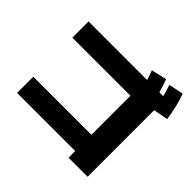

<svg xmlns="http://www.w3.org/2000/svg" viewBox="-212 -1100 1425 1425"><g transform="rotate(45 500.0 -387.5)"><path d="M680 10H70V-160H680V-570H70V-740H685Q676 -771 659 -816L780 -844Q800 -791 813 -740H854Q844 -784 827 -831L943 -855Q978 -761 995 -640L880 -619V80H680Z"/></g></svg>

Font: Enso Black
Style: Regular
Weight: 900
Designer: Coji Morishita
Foundry: UNDERFOREST DESIGN
Version: Version 1.000